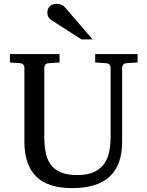

<svg xmlns="http://www.w3.org/2000/svg" viewBox="-20 -948 752 984"><path d="M627 -624Q616.2 -623 611.1 -616.2Q606 -609.4 606 -602.1V-222.2Q606 -160.6 589.4 -115.7Q572.8 -70.8 540.3 -41.5Q507.8 -12.2 459.7 2Q411.6 16.1 349.1 16.1Q225.1 16.1 165 -43.9Q105 -104 105 -222.2V-602.1Q105 -609.4 99.9 -616.2Q94.7 -623 84 -624L30.8 -627.9V-670.9H285.2V-627.9L228 -624Q217.3 -623 212.2 -616.2Q207 -609.4 207 -602.1V-248Q207 -204.1 213.9 -167.7Q220.7 -131.3 239.3 -105.5Q257.8 -79.6 290.8 -65.2Q323.7 -50.8 376 -50.8Q427.7 -50.8 460.9 -65.9Q494.1 -81.1 513.2 -107.7Q532.2 -134.3 539.6 -170.4Q546.9 -206.5 546.9 -248V-602.1Q546.9 -609.4 541.3 -616.2Q535.6 -623 524.9 -624L467.8 -627.9V-670.9H685.1V-627.9ZM397.5 -746.1 245.6 -843.3Q234.9 -850.1 228.8 -859.9Q222.7 -869.6 222.7 -883.3Q222.7 -891.1 225.1 -899.2Q227.5 -907.2 232.9 -913.6Q238.3 -919.9 247.1 -924.1Q255.9 -928.2 268.6 -928.2Q279.3 -928.2 286.6 -926.5Q293.9 -924.8 299.8 -921.4Q305.7 -918 310.5 -912.8Q315.4 -907.7 320.8 -901.4L454.6 -746.1Z"/></svg>

Font: BabelStone Ogham Pictish
Style: Regular
Weight: 400
Designer: Andrew West
Foundry: BabelStone
Version: Version 1.02 March 14, 2022